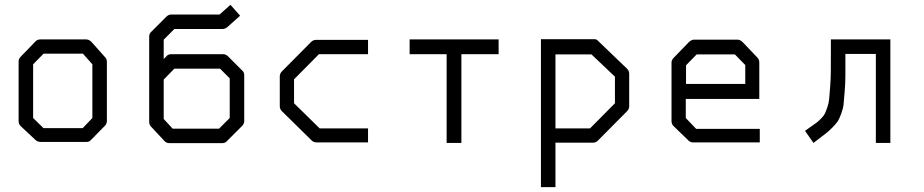

<svg xmlns="http://www.w3.org/2000/svg" viewBox="-20 -640 3820 794"><path d="M117 -374V-152L160 -110H322L362 -152V-374L323 -418H160ZM67 -407 128 -470Q135 -477 148 -477H336Q348 -477 358 -467L414 -404Q422 -396 422 -385V-140Q422 -128 413 -119L355 -60Q349 -53 337.5 -53H334H148Q137.5 -53 128 -60L66 -118Q57 -126 57 -140V-387Q57 -397 67 -407Z M657 -148 694 -108H886L930 -152V-316L890 -356H701L657 -311V-230ZM605 -116Q597 -124 597 -136V-230V-324V-488Q597 -502 606 -509L668 -571Q677 -580 689 -580H888L933 -620L973 -575L919 -527Q910 -520 899 -520H701L657 -476V-396L668 -407Q675 -416 689 -416H902Q914 -416 923 -407L981 -349Q990 -342 990 -328V-140Q990 -128 981 -119L919 -57Q912 -48 898 -48H681Q667.5 -48 659 -58Z M1502 -475V-416H1299L1196 -312V-213L1302 -109H1502V-51H1290Q1277 -51 1269 -59L1146 -180Q1137 -189 1137 -201V-324Q1137 -336 1146 -345L1266 -466Q1275 -475 1286 -475Z M1674 -477H2042V-416H1888V-49H1827V-416H1674Z M2217 -478H2437Q2446 -478 2450 -474L2573 -356Q2582 -347 2582 -335V-201Q2582 -189 2573 -180L2453 -59Q2444 -50 2433 -50H2277V134H2217ZM2277 -415V-109H2420L2523 -213V-323L2426 -415Z M2816 -231V-152L2859 -107H3122V-51H2847Q2835 -51 2827 -59L2765 -119Q2757 -127 2757 -140V-382Q2757 -392 2767 -402L2828 -465Q2839 -476 2850 -476H3031Q3041 -476 3052 -465L3111 -403Q3120 -394 3120 -383V-231ZM2817 -293H3062V-371L3019 -415H2861L2817 -370Z M3662 -49H3602V-417H3476Q3476 -360 3476 -328Q3476 -296 3473 -260.5Q3470 -225 3468.5 -208.5Q3467 -192 3458.8 -170Q3450.5 -148 3445.2 -139.5Q3440 -131 3423.8 -114.2Q3407.5 -97.5 3396 -88.8Q3384.5 -80 3358.5 -60Q3349 -53 3344 -49L3309 -99Q3317.5 -105 3332.5 -115.5Q3349.5 -127.5 3357 -133Q3364.5 -138.5 3375.8 -150Q3387 -161.5 3391 -169.8Q3395 -178 3401.2 -195.8Q3407.5 -213.5 3409 -231.5Q3410.5 -249.5 3413 -280.5Q3415.5 -311.5 3415.8 -346.2Q3416 -381 3416 -432V-477H3662Z"/></svg>

Font: 3270 Nerd Font Mono
Style: Regular
Weight: 400
Monospace: yes
Version: Version 3.0.1;Nerd Fonts 3.0.0